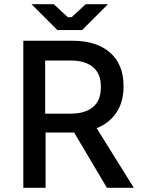

<svg xmlns="http://www.w3.org/2000/svg" viewBox="-20 -894 675 914"><path d="M253 -751H371L494 -874H388L321 -812H303L236 -874H130ZM91 0H197V-263H333L489 0H617L440 -284C520 -315 568 -385 568 -478V-488C568 -620 478 -700 327 -700H91ZM195 -353V-606H316C409 -606 460 -562 460 -485V-475C460 -398 411 -353 316 -353Z"/></svg>

Font: Fixel Text Medium
Style: Regular
Weight: 500
Width: 4
Designer: AlfaBravo + MacPaw
Foundry: Kyrylo Tkachov, Marchela Mozhyna, Serhii Makarenko, Maria Weinstein, Zakhar Kryvoshyya
Version: Version 1.211